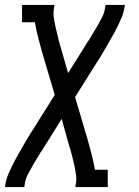

<svg xmlns="http://www.w3.org/2000/svg" viewBox="-43 -540 563 775"><path d="M-23 215 -20 197Q-17 181 -10.5 165.5Q-4 150 3.5 134.5Q11 119 19 104Q27 89 35.5 74.5Q44 60 52.5 45Q61 30 70 15L178 -157L127 -329Q119 -359 111 -389Q103 -419 98 -450H46V-520H177L174 -502Q172 -488 173.5 -475Q175 -462 177.5 -449Q180 -436 183 -423.5Q186 -411 189 -398.5Q192 -386 195 -373.5Q198 -361 202 -349L232 -245L302 -357Q305 -362 307.5 -366Q310 -370 313 -375H314Q323 -391 332.5 -406Q342 -421 351 -437Q360 -453 368.5 -469Q377 -485 380 -502L383 -520H461L458 -502Q455 -486 448.5 -470.5Q442 -455 434.5 -439.5Q427 -424 419 -409Q411 -394 402.5 -379.5Q394 -365 385.5 -350Q377 -335 368 -320L260 -148L311 24Q319 54 327 84Q335 114 340 145H392V215H261L264 197Q266 183 264.5 170Q263 157 260.5 144Q258 131 255 118.5Q252 106 249 93.5Q246 81 242.5 68.5Q239 56 235 44L206 -60L136 52Q133 57 130.5 61Q128 65 125 70H124Q114 86 105 101Q96 116 87 132Q78 148 69.5 164Q61 180 58 197L55 215Z"/></svg>

Font: Iosevka Curly Slab
Style: Italic
Weight: 400
Italic angle: -9°
Monospace: yes
Designer: Belleve Invis
Foundry: Belleve Invis
Version: Version 22.1.2; ttfautohint (v1.8.4)